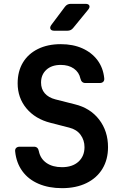

<svg xmlns="http://www.w3.org/2000/svg" viewBox="-20 -970 640 1000"><path d="M302.8 10Q233.9 10 180.8 -12.8Q127.6 -35.6 96.4 -78.6Q65.1 -121.6 59 -180.6Q57.4 -192.9 64.1 -199.4Q70.9 -205.9 82.6 -205.9H157Q178 -205.9 182.3 -182.8Q190.1 -143.6 221.9 -121.4Q253.8 -99.3 302.8 -99.3Q357.2 -99.3 388.7 -127.9Q420.1 -156.6 420.1 -203.5Q420.1 -239.9 399.8 -267.7Q379.5 -295.5 340.8 -305.2L242.7 -330.4Q163.7 -350.4 117.8 -405.4Q71.9 -460.4 71.9 -536.2Q71.9 -598.3 99.3 -644.1Q126.8 -689.8 177.6 -714.9Q228.4 -740 296.4 -740Q360.3 -740 409 -718.2Q457.7 -696.4 487.5 -656.8Q517.2 -617.2 522.8 -563.3Q524.4 -551 517.9 -544.3Q511.5 -537.6 499.1 -537.6H424.7Q404.4 -537.6 398.9 -560.7Q391.9 -593.8 364.6 -612.9Q337.4 -631.9 296.4 -631.9Q249.3 -631.9 221.5 -606.6Q193.8 -581.2 193.8 -540Q193.8 -506.4 213.2 -484.1Q232.7 -461.7 268.2 -452.5L369.3 -426.9Q449.9 -407.5 496.3 -347.3Q542.6 -287.1 542.6 -203.5Q542.6 -138.9 513.4 -90.8Q484.1 -42.6 430.1 -16.3Q376.1 10 302.8 10ZM262.5 -810Q247.5 -810 243 -818.8Q238.4 -827.5 247.1 -839.9L318.5 -935.1Q329.9 -950 348.4 -950H425.1Q441 -950 445.1 -941.2Q449.2 -932.5 439.5 -920.1L361.1 -824.3Q349.8 -810 331.3 -810Z"/></svg>

Font: Pitagon Sans Mono
Style: Regular
Weight: 400
Monospace: yes
Designer: Travis Tran
Foundry: Pitagon
Version: Version 1.001;gftools[0.9.26]